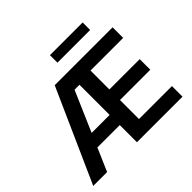

<svg xmlns="http://www.w3.org/2000/svg" viewBox="-201 -1164 1418 1418"><g transform="rotate(-45 508.5 -454.5)"><path d="M24.5 0 349.4 -727.3H953.8V-616.8H612.6V-419.4H929.3V-308.9H612.6V-110.4H956.7V0H480.8V-600.1H429.3L169.4 0ZM187.1 -179.3V-285.2H553.6V-179.3ZM822.8 -909.1V-830.6H481.2V-909.1Z"/></g></svg>

Font: InterMG SemiBold
Style: Regular
Weight: 600
Designer: Rasmus Andersson
Foundry: rsms
Version: Version 3.019;December 26, 2023;FontCreator 15.0.0.2955 64-b